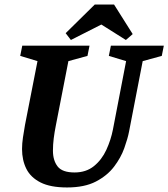

<svg xmlns="http://www.w3.org/2000/svg" viewBox="-20 -815 741 845"><path d="M275 10Q202 10 158.5 -12Q115 -34 96 -72Q77 -110 77 -159Q77 -183 81 -210Q85 -237 90 -265L145 -546L69 -569L78 -614H374L365 -569L281 -546L226 -264Q220 -234 216.5 -206.5Q213 -179 213 -152Q213 -109 233.5 -82.5Q254 -56 308 -56Q359 -56 393.5 -84Q428 -112 448 -155.5Q468 -199 477 -245L535 -546L459 -569L468 -614H701L692 -569L608 -546L548 -236Q542 -205 527 -163Q512 -121 482 -81.5Q452 -42 402 -16Q352 10 275 10ZM292 -639 269 -669 397 -795H482L564 -665L534 -639L426 -707Z"/></svg>

Font: Manuale
Style: Bold Italic
Weight: 700
Italic angle: -11°
Version: Version 1.002